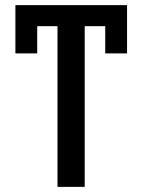

<svg xmlns="http://www.w3.org/2000/svg" viewBox="-20 -728 554 748"><path d="M475 -708V-520H390V-626H310V0H204V-626H125V-520H40V-708Z"/></svg>

Font: LT Superior Semi-bold
Style: Regular
Weight: 600
Designer: Daniel Lyons
Foundry: LyonsType
Version: Version 1.0